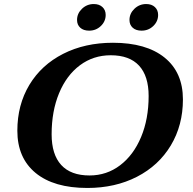

<svg xmlns="http://www.w3.org/2000/svg" viewBox="-20 -922 955 952"><path d="M66 -274Q66 -402 125.5 -501Q185 -600 293 -655Q401 -710 540 -710Q705 -710 796 -636.5Q887 -563 887 -429Q887 -301 827 -201Q767 -101 659 -45.5Q551 10 413 10Q247 10 156.5 -64.5Q66 -139 66 -274ZM717 -446Q717 -545 669.5 -596.5Q622 -648 529 -648Q443 -648 376.5 -598.5Q310 -549 273 -460Q236 -371 236 -256Q236 -156 283.5 -104Q331 -52 424 -52Q509 -52 575.5 -102.5Q642 -153 679.5 -242.5Q717 -332 717 -446ZM362 -823Q362 -855 386.5 -878.5Q411 -902 445 -902Q472 -902 488 -887Q504 -872 504 -848Q504 -816 480 -793Q456 -770 422 -770Q394 -770 378 -784.5Q362 -799 362 -823ZM622 -823Q622 -855 646.5 -878.5Q671 -902 705 -902Q732 -902 748 -887Q764 -872 764 -848Q764 -816 740 -793Q716 -770 682 -770Q654 -770 638 -784.5Q622 -799 622 -823Z"/></svg>

Font: Fahkwang
Style: Bold Italic
Weight: 700
Italic angle: -10°
Designer: Suppakit Chalermlarp | Katatrad Co.,Ltd.
Foundry: Cadson Demak Co.,Ltd.
Version: Version 1.000; ttfautohint (v1.6)